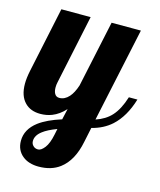

<svg xmlns="http://www.w3.org/2000/svg" viewBox="-120 -581 761 912"><g transform="rotate(15 260.0 -125.0)"><path d="M77.1 225.6Q61.5 213.4 52.7 195.1Q43.9 176.8 43.9 152.8Q43.9 96.2 97.2 55.7Q137.2 25.9 207 3.9L219.2 -49.8Q189.9 -17.6 155.8 -4.4Q129.4 5.9 99.1 5.9Q51.3 5.9 23.4 -22.5Q-7.8 -53.7 -7.8 -113.8Q-7.8 -142.1 0 -179.2L67.9 -500H211.9L140.1 -160.2Q137.2 -147.9 137.2 -134.8Q137.2 -115.7 143.6 -104.5Q150.9 -90.8 167 -90.8Q193.4 -90.8 214.4 -114.3Q232.4 -134.3 245.1 -172.9L314.9 -500H459L359.9 -36.1Q407.2 -51.8 435.5 -83Q466.3 -116.7 485.8 -179.2H527.8Q501 -90.3 447.8 -42Q408.7 -6.8 351.1 7.8L335.9 80.1Q316.9 175.8 259.8 218.8Q218.3 250 155.8 250Q132.3 250 112.1 243.9Q91.8 237.8 77.1 225.6ZM165 149.9Q181.6 128.4 190.9 83L196.8 54.2Q151.4 71.3 128.9 88.9Q99.1 111.3 99.1 139.2Q99.1 152.3 107.4 161.1Q116.7 171.9 132.8 171.9Q147.9 171.9 165 149.9Z"/></g></svg>

Font: Pattaya
Style: Regular
Weight: 400
Designer: Pablo Impallari / Thai characters Designed by Thanarat Vachiruckul and Suppakit Chalermlarp
Foundry: Pablo Impallari
Version: Version 2.001